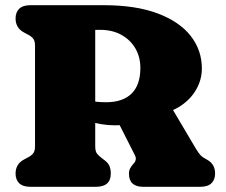

<svg xmlns="http://www.w3.org/2000/svg" viewBox="-20 -720 872 740"><path d="M758 -456Q758 -414 737.2 -376.8Q716.5 -339.5 679 -313.8Q641.5 -288 591.5 -279.5Q559 -274 533.8 -263.8Q508.5 -253.5 483 -245.2Q457.5 -237 423.5 -237Q396.5 -237 371.5 -241.2Q346.5 -245.5 325.2 -252.2Q304 -259 289 -266L287 -350Q303.5 -340 319.2 -334.8Q335 -329.5 352.2 -327.8Q369.5 -326 389 -326Q453 -326 487 -359.2Q521 -392.5 521 -458Q521 -500.5 501.5 -533.8Q482 -567 447.2 -586Q412.5 -605 366 -605H347V-157Q347 -135.5 354.5 -127Q362 -118.5 373 -110L383 -102.5Q397 -92 402 -79.8Q407 -67.5 407 -51Q407 0 349.5 0H97.5Q68 0 54 -13.8Q40 -27.5 40 -51Q40 -88 73 -105.5L89 -114Q100.5 -120 107.8 -128.8Q115 -137.5 115 -157V-543Q115 -562.5 107.8 -571.2Q100.5 -580 89 -586L73 -594.5Q40 -612 40 -649Q40 -672.5 54 -686.2Q68 -700 97.5 -700H379.5Q503.5 -700 587.8 -668.2Q672 -636.5 715 -581.5Q758 -526.5 758 -456ZM420.5 -278.5 641.5 -305 735.5 -146Q745.5 -129.5 753.5 -121.2Q761.5 -113 779 -104Q793.5 -96 801.2 -83Q809 -70 809 -51Q809 -27.5 795 -13.8Q781 0 751.5 0H532Q477 0 477 -51Q477 -62 481.5 -70.8Q486 -79.5 494 -88.5L498 -93Q502 -97.5 503.2 -105.2Q504.5 -113 499.5 -122.5Z"/></svg>

Font: Fraunces SuperSoft 9pt
Style: Regular
Weight: 900
Version: Version 1.000;[b76b70a41]